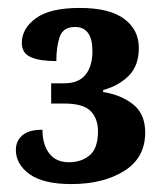

<svg xmlns="http://www.w3.org/2000/svg" viewBox="-20 -844 414 484"><path d="M160 -380Q89 -380 54.5 -405Q20 -430 20 -466Q20 -489 36.5 -503Q53 -517 87 -517Q87 -480 104 -457.5Q121 -435 154 -435Q185 -435 206 -452.5Q227 -470 227 -513Q227 -545 208.5 -564Q190 -583 142 -583H109V-634H142Q178 -634 195.5 -655.5Q213 -677 213 -715Q213 -776 169 -776Q139 -776 130.5 -751Q122 -726 122 -690Q80 -690 57.5 -700Q35 -710 35 -736Q35 -772 70.5 -798Q106 -824 181 -824Q256 -824 293 -796.5Q330 -769 330 -723Q330 -679 305 -653.5Q280 -628 240 -617V-612Q285 -605 315.5 -581Q346 -557 346 -510Q346 -446 293 -413Q240 -380 160 -380Z"/></svg>

Font: Noto Serif SemiCondensed ExtraBold
Style: Regular
Weight: 800
Width: 4
Designer: Monotype Design Team
Foundry: Monotype Imaging Inc.
Version: Version 2.015